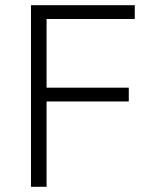

<svg xmlns="http://www.w3.org/2000/svg" viewBox="-20 -718 590 738"><path d="M99 0V-698H498V-645H159V-381H475V-328H159V0Z"/></svg>

Font: Plexus Sans Light
Style: Regular
Weight: 300
Version: Version 2.001;PS 002.001;hotconv 1.0.70;makeotf.lib2.5.58329